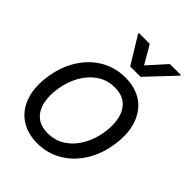

<svg xmlns="http://www.w3.org/2000/svg" viewBox="-222 -874 994 994"><g transform="rotate(45 275.0 -377.0)"><path d="M233.4 11.7Q157.7 11.2 106.9 -24.7Q56.2 -60.5 35.4 -125Q14.6 -189.5 28.3 -275.4Q42 -359.4 82.3 -421.6Q122.6 -483.9 182.6 -518.3Q242.7 -552.7 315.4 -552.7Q390.6 -552.7 441.2 -516.8Q491.7 -481 512.7 -416Q533.7 -351.1 519.5 -264.6Q506.3 -181.6 465.8 -119.4Q425.3 -57.1 365.5 -22.9Q305.7 11.2 233.4 11.7ZM234.4 -63.5Q292 -64 334.5 -93.5Q377 -123 403.3 -171.1Q429.7 -219.2 438.5 -275.4Q447.3 -329.1 438 -375Q428.7 -420.9 398.4 -449.2Q368.2 -477.5 313.5 -477.5Q256.3 -477.5 213.6 -447.5Q170.9 -417.5 144.5 -369.1Q118.2 -320.8 109.4 -264.6Q100.6 -211.4 109.6 -165.5Q118.7 -119.6 149.2 -91.8Q179.7 -64 234.4 -63.5ZM281.2 -764.6 338.9 -665 428.7 -764.6H508.8L507.8 -758.8L368.2 -610.4H292L201.2 -758.8L202.1 -764.6Z"/></g></svg>

Font: Inter Tight
Style: Italic
Weight: 400
Italic angle: -9.39999°
Designer: Rasmus Andersson
Foundry: rsms
Version: Version 3.002